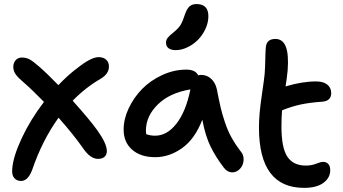

<svg xmlns="http://www.w3.org/2000/svg" viewBox="-20 -846 1677 938"><path d="M83 38.1Q61.5 38.1 49.1 23.2Q36.6 8.3 40 -22.9Q44.4 -81.5 86.4 -171.4Q128.4 -261.2 194.8 -348.1Q136.7 -407.7 96.2 -442.9Q69.3 -465.3 57.1 -482.2Q44.9 -499 44.9 -520Q44.9 -538.1 56.2 -551.5Q67.4 -564.9 86.9 -564.9Q107.4 -564.9 124 -556.2Q140.6 -547.4 170.9 -521Q207.5 -489.3 265.1 -430.2Q314 -481 355 -511.2Q424.3 -566.9 461.9 -566.9Q484.4 -566.9 498.3 -554.7Q512.2 -542.5 512.2 -521Q512.2 -484.9 471.2 -460.9Q397.9 -418.5 335 -354Q417.5 -262.2 455.1 -210Q502 -144.5 502 -107.9Q502 -89.8 490.5 -79.8Q479 -69.8 459 -69.8Q421.4 -69.8 386.2 -121.1Q338.4 -189.5 266.1 -271Q186.5 -160.6 137.2 -16.1Q116.7 38.1 83 38.1Z M838.9 -601.1Q815.4 -601.1 803.2 -610.6Q791 -620.1 791 -637.2Q791 -650.9 799.3 -661.4Q807.6 -671.9 829.1 -689Q852.5 -708 862.8 -725.3Q873 -742.7 883.3 -774.9Q893.1 -803.7 906 -814.9Q918.9 -826.2 939.9 -826.2Q998 -826.2 998 -767.1Q998 -735.8 983.9 -705.1Q969.7 -674.3 947.3 -651.6Q924.8 -628.9 895.8 -615Q866.7 -601.1 838.9 -601.1ZM738.3 -78.1Q667.5 -78.1 625.7 -114.5Q584 -150.9 584 -212.9Q584 -264.6 608.9 -317.4Q633.8 -370.1 674.6 -411.6Q715.3 -453.1 772.7 -479.5Q830.1 -505.9 890.1 -505.9Q934.6 -505.9 948.2 -478Q956.1 -480 962.9 -480Q991.2 -480 1011.7 -460.9Q1032.2 -441.9 1039.1 -411.1Q1050.3 -353.5 1057.9 -321Q1065.4 -288.6 1079.1 -247.8Q1092.8 -207 1111.8 -172.9Q1130.9 -138.7 1159.2 -102.1Q1168.9 -89.8 1169.9 -72.8Q1170.9 -55.7 1164.8 -40.5Q1158.7 -25.4 1145 -14.6Q1131.3 -3.9 1114.3 -3.9Q1091.8 -3.9 1074.2 -25.9Q1032.7 -80.6 1008.1 -131.3Q983.4 -182.1 968.3 -261.2Q932.6 -167.5 870.1 -122.8Q807.6 -78.1 738.3 -78.1ZM692.9 -208Q692.9 -198.2 694.3 -190.9Q711.9 -183.1 738.3 -183.1Q795.9 -183.1 842 -241.9Q888.2 -300.8 910.2 -409.2Q809.1 -392.6 751 -335.7Q692.9 -278.8 692.9 -208Z M1465.3 71.8Q1245.1 71.8 1245.1 -223.1Q1245.1 -286.1 1258.1 -374.3Q1271 -462.4 1272.9 -483.9Q1275.4 -517.1 1276.1 -556.9Q1276.9 -596.7 1278.3 -610.8Q1280.3 -655.8 1325.2 -655.8Q1361.3 -655.8 1376.2 -618.4Q1391.1 -581.1 1385.3 -502Q1381.3 -461.4 1375 -423.8Q1456.1 -448.2 1523.9 -448.2Q1560.1 -448.2 1579.1 -432.6Q1598.1 -417 1598.1 -391.1Q1598.1 -352.1 1553.2 -349.1Q1491.2 -344.7 1447.8 -335.2Q1404.3 -325.7 1357.9 -307.1Q1355 -271 1355 -228Q1355 -124 1383.8 -80.6Q1412.6 -37.1 1474.1 -37.1Q1501.5 -37.1 1524.4 -46.1Q1547.4 -55.2 1558.1 -55.2Q1574.7 -55.2 1584 -44.7Q1593.3 -34.2 1593.3 -14.2Q1593.3 22.5 1560.3 47.1Q1527.3 71.8 1465.3 71.8Z"/></svg>

Font: Shantell Sans Irregular Bouncy
Style: Regular
Weight: 500
Designer: Stephen Nixon, Anya Danilova, Shantell Martin
Foundry: Arrow Type
Version: Version 1.006;[9816181b4]